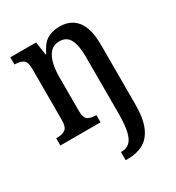

<svg xmlns="http://www.w3.org/2000/svg" viewBox="-187 -661 931 1015"><g transform="rotate(-30 278.5 -153.5)"><path d="M281 240V190H287Q314 190 333 174Q352 158 362 118Q372 78 372 8V-343Q372 -408 353.5 -444Q335 -480 291 -480Q256 -480 235.5 -457.5Q215 -435 206 -398Q197 -361 197 -318V-110Q197 -66 215.5 -55Q234 -44 263 -44H266V0H21V-44H27Q56 -44 75.5 -56Q95 -68 95 -115V-425Q95 -469 76 -480.5Q57 -492 28 -492H25V-536H182L194 -456H198Q221 -507 252.5 -527Q284 -547 331 -547Q399 -547 436 -500Q473 -453 473 -351V8Q473 97 450 148Q427 199 387 219.5Q347 240 295 240Z"/></g></svg>

Font: Noto Serif Tamil Condensed Medium
Style: Italic
Weight: 500
Width: 3
Italic angle: -12°
Designer: Indian Type Foundry, Tom Grace, and the Monotype Design Team
Foundry: Monotype Imaging Inc.
Version: Version 2.003; ttfautohint (v1.8.4.7-5d5b)